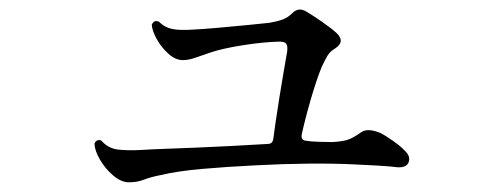

<svg xmlns="http://www.w3.org/2000/svg" viewBox="-20 -459 1040 396"><path d="M246 -83Q230 -83 213.5 -97Q197 -111 186 -130Q175 -149 175 -163Q177 -168 181 -169.5Q185 -171 189 -169Q203 -153 223.5 -150.5Q244 -148 277 -150Q291 -151 319 -152Q347 -153 384 -154.5Q421 -156 459 -158Q497 -160 530 -162Q537 -162 540 -164.5Q543 -167 544 -175Q545 -184 548.5 -207.5Q552 -231 556.5 -259.5Q561 -288 565.5 -313.5Q570 -339 572 -351Q574 -363 570.5 -368.5Q567 -374 552 -373Q520 -372 479.5 -365.5Q439 -359 415 -351Q397 -345 383 -340Q369 -335 357 -335Q342 -335 327.5 -348Q313 -361 303.5 -378Q294 -395 293 -408Q298 -419 308 -414Q319 -403 334 -399.5Q349 -396 379 -398Q398 -399 427.5 -401.5Q457 -404 487 -407Q517 -410 536 -412Q553 -415 563.5 -419Q574 -423 583 -432Q596 -445 612 -435Q624 -428 643.5 -414.5Q663 -401 674 -391Q693 -373 671 -359Q661 -353 656 -345Q651 -337 644 -322Q640 -313 633.5 -294Q627 -275 620.5 -252.5Q614 -230 609 -210Q604 -190 602 -180Q601 -171 609 -169Q620 -167 638.5 -166.5Q657 -166 665 -166Q685 -167 696.5 -170.5Q708 -174 726 -187Q739 -195 764 -185Q776 -179 792 -167.5Q808 -156 815 -148Q827 -137 823 -125Q819 -113 800 -114Q785 -116 758.5 -117.5Q732 -119 709 -120Q668 -122 615.5 -121.5Q563 -121 507 -118Q446 -115 395.5 -110.5Q345 -106 312 -98Q291 -94 277 -88.5Q263 -83 246 -83Z"/></svg>

Font: Zen Old Mincho SemiBold
Style: Regular
Weight: 600
Version: Version 1.500